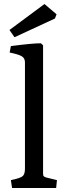

<svg xmlns="http://www.w3.org/2000/svg" viewBox="-20 -934 342 954"><path d="M40 0 34 -39Q83 -49 93.5 -59.5Q104 -70 104 -96V-624Q104 -645 88 -654.5Q72 -664 28 -673L34 -705Q141 -719 183 -719L194 -709V-72Q194 -65 195 -62Q196 -59 200.5 -56Q205 -53 214 -51L263 -39L259 0ZM261 -863 253 -842 52 -749 27 -785 201 -914Z"/></svg>

Font: Poly
Style: Regular
Weight: 400
Designer: Jos Nicols Silva Schwarzenberg
Foundry: Jose Nicolas Silva Schwarzenberg
Version: Version 1.001